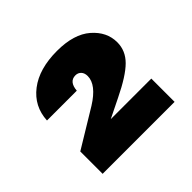

<svg xmlns="http://www.w3.org/2000/svg" viewBox="-100 -825 583 583"><g transform="rotate(-45 191.5 -533.0)"><path d="M174 -452H348V-352H39V-448L161 -522Q217 -557 217 -594Q217 -607 210 -614.5Q203 -622 192 -622Q165 -622 162 -586H34Q37 -644 82.5 -679Q128 -714 205 -714Q277 -714 315 -681Q353 -648 353 -603Q353 -567 326 -540Q299 -513 235 -482Z"/></g></svg>

Font: MSTAGE
Style: Bold
Weight: 700
Designer: Ninad Kale (Devanagari), Jonny Pinhorn (Latin)
Foundry: Indian Type Foundry
Version: 4.004